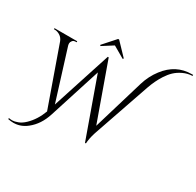

<svg xmlns="http://www.w3.org/2000/svg" viewBox="-234 -1200 1662 1625"><g transform="rotate(30 597.0 -388.0)"><path d="M1191 -944Q1198 -944 1204 -944V-934Q1157 -932 1115 -912Q1073 -892 1044 -864.5Q1015 -837 990 -798Q950 -736 922 -656L730 -99Q710 -36 708 12H699L495 -559L334 -55Q298 58 218 121Q160 168 88 168Q63 168 35 162L37 152Q52 155 71.5 155Q91 155 123.5 143Q156 131 188 100Q253 37 288 -58L86 -629Q74 -659 49 -674.5Q24 -690 -2 -690H-10V-700H212V-690H203Q182 -690 171.5 -676.5Q161 -663 161 -651Q161 -639 164 -629L316 -142L502 -716L511 -715L709 -161L857 -656Q883 -743 937 -813Q1037 -944 1191 -944ZM502 -890H512L626 -771L620 -763L506 -829L402 -763L396 -771Z"/></g></svg>

Font: Cinzel Decorative
Style: Regular
Weight: 400
Designer: Natanael Gama
Version: Version 1.001;PS 001.001;hotconv 1.0.56;makeotf.lib2.0.21325